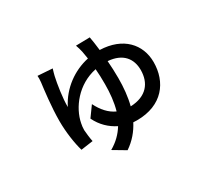

<svg xmlns="http://www.w3.org/2000/svg" viewBox="-138 -853 1276 1170"><g transform="rotate(-30 500.0 -267.5)"><path d="M600 -623 502 -621C508 -605 513 -588 517 -570L526 -517C422 -495 324 -426 272 -322C271 -382 286 -477 297 -526C300 -538 305 -557 310 -572L207 -579C208 -568 208 -550 206 -534C200 -487 185 -372 185 -273C185 -194 198 -108 214 -55L299 -67C294 -87 289 -133 288 -150C288 -167 290 -182 293 -196C312 -295 398 -409 534 -437C537 -405 538 -369 538 -329C538 -267 532 -206 516 -150C469 -171 434 -212 408 -264L356 -192C384 -134 428 -93 479 -68C454 -27 419 9 370 37L456 88C508 53 545 8 571 -42L597 -41C777 -41 862 -159 862 -298C862 -423 775 -521 614 -526C610 -566 604 -599 600 -623ZM622 -443C728 -435 770 -372 770 -296C770 -205 719 -138 606 -134C621 -192 627 -256 627 -321C627 -363 625 -404 622 -443Z"/></g></svg>

Font: Noto Sans CJK HK Medium
Style: Regular
Weight: 500
Designer: Ryoko NISHIZUKA 西塚涼子 (kana, bopomofo & ideographs); Paul D. Hunt (Latin, Greek & Cyrillic); Sandoll Communications 산돌커뮤니
Foundry: Adobe
Version: Version 2.004;hotconv 1.0.118;makeotfexe 2.5.65603